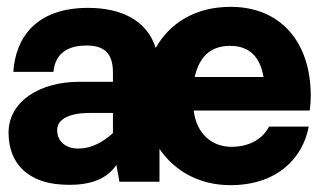

<svg xmlns="http://www.w3.org/2000/svg" viewBox="-20 -531 948 561"><path d="M888 -251C888 -409 799 -511 654 -511C551 -511 476 -464 435 -391C409 -472 334 -508 237 -508C83 -508 25 -418 19 -321H136C142 -382 187 -398 233 -398C283 -398 310 -377 310 -319V-292H211C98 -292 5 -236 5 -143C5 -49 67 2 157 8C227 13 287 0 320 -49L329 0H446V-96C490 -31 563 10 653 10C790 10 865 -69 882 -161H766C742 -115 694 -102 657 -102C597 -102 554 -142 546 -208H885C887 -223 888 -237 888 -251ZM549 -306C561 -361 592 -397 652 -397C710 -397 740 -364 750 -306ZM310 -142C283 -118 250 -97 208 -97C172 -97 147 -118 147 -151C147 -185 187 -201 242 -201H310Z"/></svg>

Font: Oakes Bold
Style: Regular
Weight: 700
Designer: Samuel Oakes
Foundry: Samuel Oakes
Version: Version 1.003;PS 001.003;hotconv 1.0.88;makeotf.lib2.5.64775